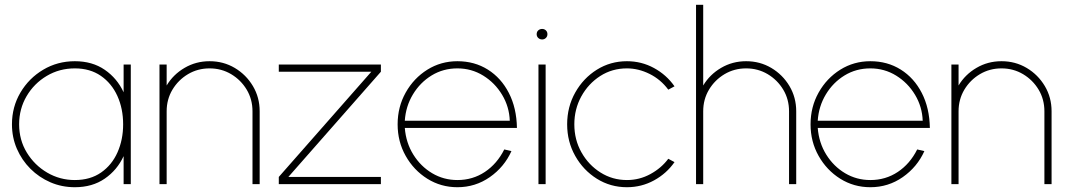

<svg xmlns="http://www.w3.org/2000/svg" viewBox="-20 -770 4458 803"><path d="M497 -500H527V0H497V-117Q470 -58.5 418 -22.8Q366 13 293 13Q238.5 13 191 -7.5Q143.5 -28 107.2 -64.2Q71 -100.5 50.5 -148Q30 -195.5 30 -250Q30 -323 65.5 -383Q101 -443 160.8 -478.5Q220.5 -514 293 -514Q366 -514 418 -478.2Q470 -442.5 497 -384ZM293 -17Q357.5 -17 402.8 -48.5Q448 -80 471.5 -133Q495 -186 495 -250Q495 -315.5 471 -368.5Q447 -421.5 401.8 -452.8Q356.5 -484 293 -484Q228.5 -484 175.5 -452.5Q122.5 -421 91.2 -367.8Q60 -314.5 60 -250Q60 -184.5 92.2 -131.8Q124.5 -79 177.5 -48Q230.5 -17 293 -17Z M1066 -304.5V0H1036V-304.5Q1036 -354.5 1011.8 -395Q987.5 -435.5 946.8 -459.8Q906 -484 856.5 -484Q807 -484 766.2 -459.8Q725.5 -435.5 701.2 -395Q677 -354.5 677 -304.5V0H647V-500H677V-412.5Q704.5 -458.5 752 -486.2Q799.5 -514 856.5 -514Q914.5 -514 962 -485.8Q1009.5 -457.5 1037.8 -410Q1066 -362.5 1066 -304.5Z M1573 -470 1186 -30H1573V0H1146V-30L1533 -470H1146V-500H1573Z M1893 13Q1824 13 1767.2 -22.5Q1710.5 -58 1676.8 -117.8Q1643 -177.5 1643 -250Q1643 -323 1676.8 -383Q1710.5 -443 1767.2 -478.5Q1824 -514 1893 -514Q1964.5 -514 2020.2 -479Q2076 -444 2108.2 -381.2Q2140.5 -318.5 2142 -235H1673Q1678 -172.5 1708.8 -123.2Q1739.5 -74 1787.5 -45.5Q1835.5 -17 1893 -17Q1957 -17 2008 -51Q2059 -85 2089 -145L2119 -138Q2089 -71.5 2028.5 -29.2Q1968 13 1893 13ZM1673 -265H2112Q2110 -323.5 2080 -373.5Q2050 -423.5 2001 -453.8Q1952 -484 1893 -484Q1833.5 -484 1785.2 -454.5Q1737 -425 1707 -375.2Q1677 -325.5 1673 -265Z M2232 -500H2262V0H2232ZM2247.5 -605Q2238 -605 2231.2 -611.2Q2224.5 -617.5 2224.5 -627Q2224.5 -637 2231.2 -643Q2238 -649 2247.5 -649Q2256.5 -649 2263 -643Q2269.5 -637 2269.5 -627Q2269.5 -617.5 2263 -611.2Q2256.5 -605 2247.5 -605Z M2775 -106 2801 -92Q2767.5 -44 2715.2 -15.5Q2663 13 2602 13Q2533 13 2476.2 -22.5Q2419.5 -58 2385.8 -117.8Q2352 -177.5 2352 -250Q2352 -323 2385.8 -383Q2419.5 -443 2476.2 -478.5Q2533 -514 2602 -514Q2663 -514 2715.2 -485.5Q2767.5 -457 2801 -409L2775 -395Q2743 -438 2696.5 -461Q2650 -484 2602 -484Q2540 -484 2490.2 -452Q2440.5 -420 2411.2 -366.8Q2382 -313.5 2382 -250Q2382 -185.5 2411.8 -132.8Q2441.5 -80 2491.5 -48.5Q2541.5 -17 2602 -17Q2654.5 -17 2700.2 -42Q2746 -67 2775 -106Z M3310 -304.5V0H3280V-304.5Q3280 -354.5 3255.8 -395Q3231.5 -435.5 3190.8 -459.8Q3150 -484 3100.5 -484Q3051 -484 3010.2 -459.8Q2969.5 -435.5 2945.2 -395Q2921 -354.5 2921 -304.5V0H2891V-750H2921V-412.5Q2948.5 -458.5 2996 -486.2Q3043.5 -514 3100.5 -514Q3158.5 -514 3206 -485.8Q3253.5 -457.5 3281.8 -410Q3310 -362.5 3310 -304.5Z M3620 13Q3551 13 3494.2 -22.5Q3437.5 -58 3403.8 -117.8Q3370 -177.5 3370 -250Q3370 -323 3403.8 -383Q3437.5 -443 3494.2 -478.5Q3551 -514 3620 -514Q3691.5 -514 3747.2 -479Q3803 -444 3835.2 -381.2Q3867.5 -318.5 3869 -235H3400Q3405 -172.5 3435.8 -123.2Q3466.5 -74 3514.5 -45.5Q3562.5 -17 3620 -17Q3684 -17 3735 -51Q3786 -85 3816 -145L3846 -138Q3816 -71.5 3755.5 -29.2Q3695 13 3620 13ZM3400 -265H3839Q3837 -323.5 3807 -373.5Q3777 -423.5 3728 -453.8Q3679 -484 3620 -484Q3560.5 -484 3512.2 -454.5Q3464 -425 3434 -375.2Q3404 -325.5 3400 -265Z M4378 -304.5V0H4348V-304.5Q4348 -354.5 4323.8 -395Q4299.5 -435.5 4258.8 -459.8Q4218 -484 4168.5 -484Q4119 -484 4078.2 -459.8Q4037.5 -435.5 4013.2 -395Q3989 -354.5 3989 -304.5V0H3959V-500H3989V-412.5Q4016.5 -458.5 4064 -486.2Q4111.5 -514 4168.5 -514Q4226.5 -514 4274 -485.8Q4321.5 -457.5 4349.8 -410Q4378 -362.5 4378 -304.5Z"/></svg>

Font: Urbanist Thin
Style: Regular
Weight: 100
Designer: Corey Hu
Foundry: Corey Hu
Version: Version 1.330; ttfautohint (v1.8.4.7-5d5b)